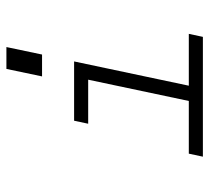

<svg xmlns="http://www.w3.org/2000/svg" viewBox="-48 -634 681 626"><g transform="rotate(-90 293.0 -320.5)"><path d="M212.9 -419.9H406.2L327.1 -45.9H496.1L486.3 0H95.7L105.5 -45.9H277.3L346.7 -374H203.1ZM357.4 -524.4 381.8 -640.6H453.1L428.7 -524.4Z"/></g></svg>

Font: Thabit-Oblique
Style: Oblique
Weight: 500
Designer: Regenerated by Nadim Shaikli
Foundry: MAK Alagha
Version: 0.01